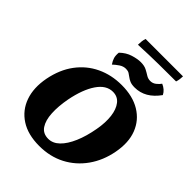

<svg xmlns="http://www.w3.org/2000/svg" viewBox="-284 -1164 1313 1313"><g transform="rotate(45 372.5 -507.0)"><path d="M339 9Q229 9 157.5 -37.5Q86 -84 57.5 -165Q29 -246 49 -351Q70 -458 125.5 -532.5Q181 -607 263 -646Q345 -685 444 -685Q551 -685 623.5 -641Q696 -597 726.5 -518.5Q757 -440 737 -334Q718 -232 663 -154.5Q608 -77 525.5 -34Q443 9 339 9ZM348 -69Q392 -69 428.5 -104.5Q465 -140 492.5 -204Q520 -268 535 -353Q548 -425 541 -483Q534 -541 507 -575.5Q480 -610 434 -610Q370 -610 323.5 -541.5Q277 -473 254 -355Q239 -275 242.5 -210Q246 -145 271.5 -107Q297 -69 348 -69ZM518 -735Q489 -735 471.5 -742.5Q454 -750 442 -759.5Q430 -769 417.5 -776.5Q405 -784 386 -784Q361 -784 338.5 -769Q316 -754 297 -736Q282 -758 276 -778Q270 -798 273 -827Q309 -862 351.5 -875Q394 -888 425 -888Q460 -888 482 -876.5Q504 -865 522 -853.5Q540 -842 562 -842Q585 -842 603.5 -856.5Q622 -871 633 -887Q652 -879 667 -866Q682 -853 691 -835Q620 -735 518 -735ZM327 -958Q327 -973 329 -991Q331 -1009 336 -1023H698Q698 -1012 696 -996Q694 -980 689 -965Q610 -965 520.5 -964Q431 -963 327 -958Z"/></g></svg>

Font: Vollkorn Black
Style: Italic
Weight: 900
Italic angle: -11°
Designer: Friedrich Althausen
Foundry: Friedrich Althausen
Version: Version 5.000; ttfautohint (v1.8.3)